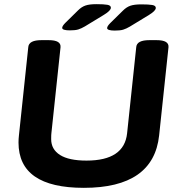

<svg xmlns="http://www.w3.org/2000/svg" viewBox="-20 -895 860 923"><path d="M383 8Q69 8 69 -210Q69 -218 69.5 -226.5Q70 -235 71 -244L116 -669Q119 -702 179 -702H214Q274 -702 271 -668L227 -254Q226 -248 226 -226Q226 -177 268.5 -150Q311 -123 396 -123Q577 -123 591 -254L635 -669Q638 -702 698 -702H733Q793 -702 790 -668L745 -244Q718 8 383 8ZM316 -749Q279 -749 279 -761Q279 -770 294 -785L355 -845Q372 -862 391 -868.5Q410 -875 444 -875Q479 -875 496 -872Q513 -869 513 -858Q513 -844 480 -824L388 -768Q371 -758 356.5 -753.5Q342 -749 316 -749ZM532 -748Q495 -748 495 -760Q495 -769 510 -784L571 -844Q588 -861 607 -867.5Q626 -874 660 -874Q695 -874 712 -871Q729 -868 729 -857Q729 -843 696 -823L604 -767Q587 -757 572.5 -752.5Q558 -748 532 -748Z"/></svg>

Font: Asap Expanded Expanded Regular
Style: Bold Italic
Weight: 700
Width: 7
Italic angle: -6°
Designer: Pablo Cosgaya
Foundry: Omnibus-Type
Version: Version 3.001; ttfautohint (v1.8.4.7-5d5b)